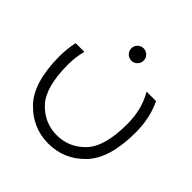

<svg xmlns="http://www.w3.org/2000/svg" viewBox="-210 -801 1182 1182"><g transform="rotate(45 381.0 -210.0)"><path d="M138.2 -351.6Q122.1 -292.5 122.1 -224.6Q122.1 -27.8 197.8 52Q273.4 131.8 380.9 131.8Q488.3 131.8 564 52Q639.6 -27.8 639.6 -224.6Q639.6 -353.5 582 -449.2H664.6Q712.9 -349.6 712.9 -224.6Q712.9 2.4 615.7 103.8Q518.6 205.1 380.9 205.1Q243.2 205.1 146 103.8Q48.8 2.4 48.8 -224.6Q48.8 -292 62.5 -351.6ZM380.9 -517.6Q358.9 -517.6 343 -533.4Q327.1 -549.3 327.1 -571.3Q327.1 -593.8 343 -609.4Q358.9 -625 380.9 -625Q403.3 -625 418.9 -609.4Q434.6 -593.8 434.6 -571.3Q434.6 -549.3 418.9 -533.4Q403.3 -517.6 380.9 -517.6Z"/></g></svg>

Font: Catrinity
Style: Regular
Weight: 400
Designer: Alexander Lange
Foundry: High-Logic / Made with FontCreator
Version: Version 2.090;May 20, 2024;FontCreator 15.0.0.2974 64-bit